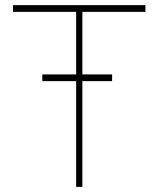

<svg xmlns="http://www.w3.org/2000/svg" viewBox="-20 -731 621 751"><path d="M548.8 -684.6H302.2V-439.9H418.5V-413.6H302.2V0H277.8V-413.6H145.5V-439.9H277.8V-684.6H30.8V-710.9H548.8Z"/></svg>

Font: Robert Sans Thin
Style: Regular
Weight: 100
Designer: Christian Robertson (extended by Adam Twardoch)
Foundry: Google
Version: Version 12.135;April 2, 2019;FontCreator 11.5.0.2425 64-bit;